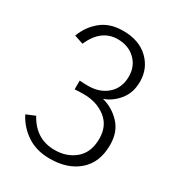

<svg xmlns="http://www.w3.org/2000/svg" viewBox="-179 -849 905 980"><g transform="rotate(30 273.5 -358.5)"><path d="M40 -116.2 91.8 -137.7Q148.4 -33.2 259.8 -33.2Q332 -33.2 380.9 -75.2Q429.7 -117.2 429.7 -197.3Q429.7 -272.5 377 -313.5Q324.2 -354.5 249 -354.5Q215.8 -354.5 194.3 -352.5V-404.3Q213.9 -402.3 245.1 -402.3Q313.5 -402.3 357.4 -441.4Q401.4 -480.5 401.4 -547.9Q401.4 -607.4 361.3 -646Q321.3 -684.6 257.8 -684.6Q161.1 -684.6 112.3 -574.2L59.6 -591.8Q83 -654.3 132.8 -694.8Q182.6 -735.4 260.7 -735.4Q354.5 -735.4 409.2 -683.1Q463.9 -630.9 463.9 -552.7Q463.9 -488.3 428.7 -444.3Q393.6 -400.4 343.8 -382.8Q403.3 -368.2 448.2 -321.3Q493.2 -274.4 493.2 -197.3Q493.2 -93.8 429.2 -38.1Q365.2 17.6 260.7 17.6Q180.7 17.6 124.5 -20.5Q68.4 -58.6 40 -116.2Z"/></g></svg>

Font: Gothic A1 Light
Style: Regular
Weight: 300
Version: Version 2.50